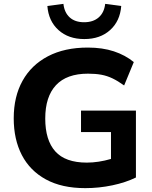

<svg xmlns="http://www.w3.org/2000/svg" viewBox="-20 -962 785 993"><path d="M421 11Q300 11 217.5 -34Q135 -79 93 -160Q51 -241 51 -350Q51 -462 96.5 -544Q142 -626 228 -671Q314 -716 434 -716Q510 -716 569 -696.5Q628 -677 672 -641L622 -520Q590 -543 562 -556.5Q534 -570 504 -575.5Q474 -581 435 -581Q325 -581 269.5 -521.5Q214 -462 214 -349Q214 -237 266 -179Q318 -121 429 -121Q489 -121 554 -140V-279H399V-390H683V-44Q630 -18 561 -3.5Q492 11 421 11ZM416 -760Q334 -760 282.5 -806.5Q231 -853 225 -931L308 -942Q313 -897 340.5 -872Q368 -847 415 -847Q462 -847 490.5 -872Q519 -897 524 -942L607 -931Q601 -853 549.5 -806.5Q498 -760 416 -760Z"/></svg>

Font: Mulish ExtraBold
Style: Regular
Weight: 800
Designer: Vernon Adams
Foundry: Vernon Adams
Version: Version 3.603; ttfautohint (v1.8.3)